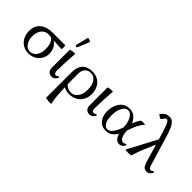

<svg xmlns="http://www.w3.org/2000/svg" viewBox="-8 -1507 2562 2562"><g transform="rotate(45 1272.5 -226.0)"><path d="M231 11Q172 11 126 -17Q80 -45 53.5 -94.5Q27 -144 27 -209Q27 -307 90 -361Q153 -415 268 -415H501Q505 -415 507 -404Q509 -393 509 -378.5Q509 -364 507 -353Q505 -342 501 -342Q463 -345 427 -347Q391 -349 351 -351Q391 -323 413 -281Q435 -239 435 -188Q435 -131 408.5 -86Q382 -41 336 -15Q290 11 231 11ZM231 -21Q285 -21 320.5 -69Q356 -117 356 -196Q356 -246 341 -288.5Q326 -331 302 -352Q271 -361 246 -361Q181 -361 144 -313Q107 -265 107 -191Q107 -142 123 -103.5Q139 -65 167 -43Q195 -21 231 -21Z M671 11Q635 11 612 -11.5Q589 -34 589 -78V-415Q589 -418 602.5 -421.5Q616 -425 634 -427Q652 -429 665.5 -428.5Q679 -428 679 -425Q672 -338 668 -253.5Q664 -169 664 -97Q664 -42 699 -42Q715 -42 732 -59Q736 -64 744 -56Q752 -48 749 -43Q731 -13 713.5 -1Q696 11 671 11ZM641 -518Q635 -504 625.5 -502Q616 -500 609.5 -508Q603 -516 606 -529L646 -691Q648 -698 657.5 -698.5Q667 -699 679 -695Q691 -691 699 -685Q707 -679 704 -673Z M925 269Q925 272 909.5 272.5Q894 273 872.5 271Q851 269 835 266Q819 263 819 259V-217Q819 -292 843.5 -338Q868 -384 910.5 -404.5Q953 -425 1006 -425Q1075 -425 1121.5 -395Q1168 -365 1192 -315Q1216 -265 1216 -207Q1216 -139 1187.5 -90Q1159 -41 1110.5 -15Q1062 11 1002 11Q972 11 945.5 4.5Q919 -2 896 -14Q899 68 903 120Q907 172 912.5 206Q918 240 925 269ZM894 -266Q894 -208 894 -159Q894 -110 895 -69Q915 -46 942 -33.5Q969 -21 1003 -21Q1059 -21 1098 -70.5Q1137 -120 1137 -208Q1137 -258 1123 -300.5Q1109 -343 1080 -369.5Q1051 -396 1006 -396Q959 -396 926.5 -364.5Q894 -333 894 -266Z M1383 11Q1347 11 1324 -11.5Q1301 -34 1301 -78V-415Q1301 -418 1314.5 -421.5Q1328 -425 1346 -427Q1364 -429 1377.5 -428.5Q1391 -428 1391 -425Q1384 -338 1380 -253.5Q1376 -169 1376 -97Q1376 -42 1411 -42Q1427 -42 1444 -59Q1448 -64 1456 -56Q1464 -48 1461 -43Q1443 -13 1425.5 -1Q1408 11 1383 11Z M1690 11Q1611 11 1566 -45.5Q1521 -102 1521 -191Q1521 -250 1541.5 -303.5Q1562 -357 1604 -391Q1646 -425 1709 -425Q1775 -425 1813.5 -389.5Q1852 -354 1870 -308Q1882 -337 1895.5 -363Q1909 -389 1928 -416Q1930 -419 1943 -421Q1956 -423 1971.5 -423Q1987 -423 1997 -421Q2007 -419 2005 -416Q1983 -391 1964.5 -362Q1946 -333 1928 -292Q1910 -251 1891 -192Q1896 -111 1917.5 -76.5Q1939 -42 1969 -42Q1990 -42 2004 -58Q2007 -63 2015.5 -55.5Q2024 -48 2022 -43Q1996 11 1940 11Q1909 11 1885 -14.5Q1861 -40 1846 -87Q1822 -46 1784.5 -17.5Q1747 11 1690 11ZM1601 -186Q1601 -102 1628.5 -60Q1656 -18 1692 -18Q1734 -18 1769.5 -67Q1805 -116 1829 -190Q1828 -200 1828 -210Q1826 -255 1811 -298Q1796 -341 1770.5 -368.5Q1745 -396 1713 -396Q1681 -396 1655.5 -369Q1630 -342 1615.5 -294.5Q1601 -247 1601 -186Z M2057 0 2275 -410 2255 -478Q2231 -559 2214.5 -601.5Q2198 -644 2186 -660Q2174 -676 2163 -676Q2148 -676 2138.5 -666Q2129 -656 2103 -621Q2101 -617 2090.5 -621Q2080 -625 2068.5 -632Q2057 -639 2049 -646.5Q2041 -654 2044 -658Q2070 -693 2097 -709Q2124 -725 2166 -725Q2200 -725 2226 -704Q2252 -683 2275.5 -632Q2299 -581 2326 -490L2443 -101Q2453 -65 2464 -53Q2475 -41 2486 -41Q2495 -41 2502.5 -44.5Q2510 -48 2522 -59Q2529 -64 2535.5 -55Q2542 -46 2541 -43Q2521 -14 2503.5 -1.5Q2486 11 2462 11Q2427 11 2407.5 -9.5Q2388 -30 2371 -85L2298 -333L2244 -209Q2217 -148 2198 -94.5Q2179 -41 2167 0Q2165 4 2148 5.5Q2131 7 2109 7Q2087 7 2071 5Q2055 3 2057 0Z"/></g></svg>

Font: Junicode SmExp
Style: Regular
Weight: 400
Width: 6
Designer: Peter S. Baker
Version: Version 2.205; ttfautohint (v1.8.4)